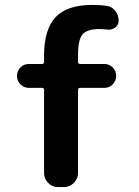

<svg xmlns="http://www.w3.org/2000/svg" viewBox="-20 -760 566 780"><path d="M97 -403Q77 -403 63 -417.5Q49 -432 49 -452Q49 -472 63 -486Q77 -500 97 -500H150Q159 -500 159 -509V-533Q159 -641 206 -690.5Q253 -740 355 -740Q389 -740 414 -736Q435 -733 448.5 -715.5Q462 -698 462 -676Q462 -658 447 -647.5Q432 -637 414 -640Q394 -642 385 -642Q334 -642 315.5 -620.5Q297 -599 297 -537V-509Q297 -500 306 -500H404Q424 -500 438 -486Q452 -472 452 -452Q452 -432 438 -417.5Q424 -403 404 -403H306Q297 -403 297 -395V-57Q297 -34 280 -17Q263 0 240 0H215Q192 0 175.5 -17Q159 -34 159 -57V-395Q159 -403 150 -403Z"/></svg>

Font: Rounded Mplus 1c Bold
Style: Bold
Weight: 700
Version: Version 1.059.20150529